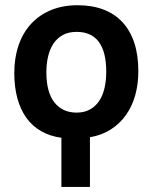

<svg xmlns="http://www.w3.org/2000/svg" viewBox="-20 -527 590 742"><path d="M514.6 -252Q514.6 -202.1 502.7 -159.2Q490.7 -116.2 467 -82.8Q443.4 -49.3 408.4 -26.9Q373.5 -4.4 327.6 3.4V195.3H217.3V5.4Q173.3 -0.5 139.2 -20Q105 -39.6 82 -71.5Q59.1 -103.5 47.1 -147.2Q35.2 -190.9 35.2 -245.1Q35.2 -304.2 52 -352.5Q68.8 -400.9 100.3 -435.1Q131.8 -469.2 177.2 -488Q222.7 -506.8 279.8 -506.8Q335.4 -506.8 378.9 -490.5Q422.4 -474.1 452.6 -441.9Q482.9 -409.7 498.8 -362.1Q514.6 -314.5 514.6 -252ZM390.6 -249Q390.6 -403.8 275.9 -403.8Q244.6 -403.8 222.7 -391.6Q200.7 -379.4 186.5 -358.2Q172.4 -336.9 165.8 -308.6Q159.2 -280.3 159.2 -248Q159.2 -170.4 190.4 -131.1Q221.7 -91.8 275.9 -91.8Q305.7 -91.8 327.4 -103.8Q349.1 -115.7 363.3 -137Q377.4 -158.2 384 -187Q390.6 -215.8 390.6 -249Z"/></svg>

Font: Code New Roman
Style: Bold
Weight: 700
Monospace: yes
Designer: Sam Radian
Foundry: Code New Roman
Version: Version 1.508 October 19, 2014